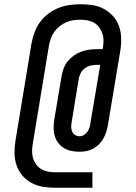

<svg xmlns="http://www.w3.org/2000/svg" viewBox="-20 -793 640 906"><path d="M416 93H240Q210 93 181 88Q152 83 127.5 69.5Q103 56 85 34.5Q67 13 58 -13.5Q49 -40 48.5 -70Q48 -100 53 -129L129 -590Q134 -616 143.5 -641.5Q153 -667 169.5 -689.5Q186 -712 209 -729Q232 -746 257.5 -756Q283 -766 309 -769.5Q335 -773 361 -773Q390 -773 418 -768.5Q446 -764 470 -751Q494 -738 512.5 -718Q531 -698 540.5 -672.5Q550 -647 551.5 -618.5Q553 -590 549 -561L489 -202Q486 -185 481 -169.5Q476 -154 467.5 -139Q459 -124 446.5 -111.5Q434 -99 419 -91Q404 -83 387.5 -80Q371 -77 354 -77Q335 -77 316 -81Q297 -85 281.5 -94.5Q266 -104 255 -118.5Q244 -133 238.5 -151Q233 -169 233 -188.5Q233 -208 236 -228L271 -436Q274 -454 281 -472Q288 -490 300.5 -505Q313 -520 329.5 -531.5Q346 -543 364 -549.5Q382 -556 400.5 -558.5Q419 -561 437 -561H465V-563Q468 -580 468.5 -598Q469 -616 464 -632Q459 -648 449.5 -662Q440 -676 426 -684.5Q412 -693 395 -696.5Q378 -700 360 -700Q343 -700 326 -697.5Q309 -695 292.5 -688Q276 -681 261.5 -669.5Q247 -658 236.5 -643Q226 -628 220 -611.5Q214 -595 211 -578L135 -117Q132 -100 131.5 -82Q131 -64 135.5 -48Q140 -32 150 -18Q160 -4 174 4.5Q188 13 205 16.5Q222 20 240 20H416ZM355 -150Q366 -150 376 -156Q386 -162 392.5 -171.5Q399 -181 402.5 -192Q406 -203 407 -214L453 -487H437Q423 -487 409 -484Q395 -481 382.5 -472.5Q370 -464 362.5 -451Q355 -438 352 -424L318 -216Q316 -205 316 -193.5Q316 -182 320.5 -172Q325 -162 334.5 -156Q344 -150 355 -150Z"/></svg>

Font: Iosevka Curly Extended
Style: Italic
Weight: 400
Width: 7
Italic angle: -9°
Monospace: yes
Designer: Belleve Invis
Foundry: Belleve Invis
Version: Version 11.1.0; ttfautohint (v1.8.3)